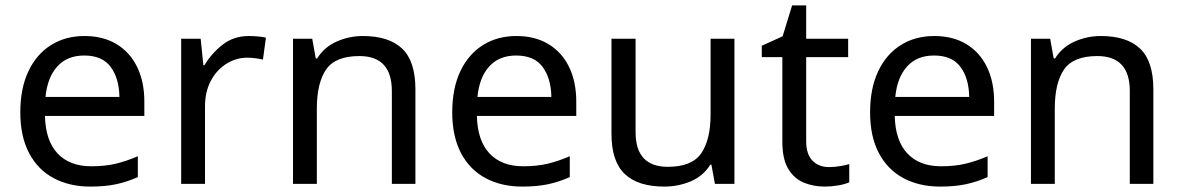

<svg xmlns="http://www.w3.org/2000/svg" viewBox="-20 -679 4360 709"><path d="M292 -546Q361 -546 410.5 -516Q460 -486 486.5 -431.5Q513 -377 513 -304V-251H146Q148 -160 192.5 -112.5Q237 -65 317 -65Q368 -65 407.5 -74.5Q447 -84 489 -102V-25Q448 -7 408 1.5Q368 10 313 10Q237 10 178.5 -21Q120 -52 87.5 -113.5Q55 -175 55 -264Q55 -352 84.5 -415Q114 -478 167.5 -512Q221 -546 292 -546ZM291 -474Q228 -474 191.5 -433.5Q155 -393 148 -321H421Q420 -389 389 -431.5Q358 -474 291 -474Z M899 -546Q914 -546 931.5 -544.5Q949 -543 962 -540L951 -459Q938 -462 922.5 -464Q907 -466 893 -466Q852 -466 816 -443.5Q780 -421 758.5 -380.5Q737 -340 737 -286V0H649V-536H721L731 -438H735Q761 -482 802 -514Q843 -546 899 -546Z M1320 -546Q1416 -546 1465 -499.5Q1514 -453 1514 -349V0H1427V-343Q1427 -472 1307 -472Q1218 -472 1184 -422Q1150 -372 1150 -278V0H1062V-536H1133L1146 -463H1151Q1177 -505 1223 -525.5Q1269 -546 1320 -546Z M1887 -546Q1956 -546 2005.5 -516Q2055 -486 2081.5 -431.5Q2108 -377 2108 -304V-251H1741Q1743 -160 1787.5 -112.5Q1832 -65 1912 -65Q1963 -65 2002.5 -74.5Q2042 -84 2084 -102V-25Q2043 -7 2003 1.5Q1963 10 1908 10Q1832 10 1773.5 -21Q1715 -52 1682.5 -113.5Q1650 -175 1650 -264Q1650 -352 1679.5 -415Q1709 -478 1762.5 -512Q1816 -546 1887 -546ZM1886 -474Q1823 -474 1786.5 -433.5Q1750 -393 1743 -321H2016Q2015 -389 1984 -431.5Q1953 -474 1886 -474Z M2692 -536V0H2620L2607 -71H2603Q2577 -29 2531 -9.5Q2485 10 2433 10Q2336 10 2287 -36.5Q2238 -83 2238 -185V-536H2327V-191Q2327 -63 2446 -63Q2535 -63 2569.5 -113Q2604 -163 2604 -257V-536Z M3041 -62Q3061 -62 3082 -65.5Q3103 -69 3116 -73V-6Q3102 1 3076 5.5Q3050 10 3026 10Q2984 10 2948.5 -4.5Q2913 -19 2891 -55Q2869 -91 2869 -156V-468H2793V-510L2870 -545L2905 -659H2957V-536H3112V-468H2957V-158Q2957 -109 2980.5 -85.5Q3004 -62 3041 -62Z M3430 -546Q3499 -546 3548.5 -516Q3598 -486 3624.5 -431.5Q3651 -377 3651 -304V-251H3284Q3286 -160 3330.5 -112.5Q3375 -65 3455 -65Q3506 -65 3545.5 -74.5Q3585 -84 3627 -102V-25Q3586 -7 3546 1.5Q3506 10 3451 10Q3375 10 3316.5 -21Q3258 -52 3225.5 -113.5Q3193 -175 3193 -264Q3193 -352 3222.5 -415Q3252 -478 3305.5 -512Q3359 -546 3430 -546ZM3429 -474Q3366 -474 3329.5 -433.5Q3293 -393 3286 -321H3559Q3558 -389 3527 -431.5Q3496 -474 3429 -474Z M4045 -546Q4141 -546 4190 -499.5Q4239 -453 4239 -349V0H4152V-343Q4152 -472 4032 -472Q3943 -472 3909 -422Q3875 -372 3875 -278V0H3787V-536H3858L3871 -463H3876Q3902 -505 3948 -525.5Q3994 -546 4045 -546Z"/></svg>

Font: Noto Sans Linear A
Style: Regular
Weight: 400
Designer: Monotype Design Team
Foundry: Monotype Imaging Inc.
Version: Version 2.002; ttfautohint (v1.8.4.7-5d5b)